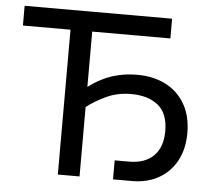

<svg xmlns="http://www.w3.org/2000/svg" viewBox="-49 -703 843 756"><g transform="rotate(5 373.0 -325.0)"><path d="M18.3 -650.5V-572.5H206.4V0H292.2V-572.5H601.2V-650.5ZM612.9 -206.9Q612.9 -143.4 578.5 -109.2Q544.1 -75.1 481.5 -75.1H424.5V0H499.1Q559.7 0 605 -25.6Q650.2 -51.3 675.2 -97.7Q700.2 -144.1 700.2 -206.4Q700.2 -274.3 672.7 -321.6Q645.1 -368.9 596.6 -393.7Q548 -418.5 484.7 -418.5Q408.4 -418.5 348.1 -388.5Q287.7 -358.5 253 -314.8L292.2 -274.3Q324.4 -299.5 368.7 -320.3Q413 -341 466.6 -341Q533.6 -341 573.3 -309.1Q612.9 -277.1 612.9 -206.9Z"/></g></svg>

Font: Overused Grotesk Light
Style: Regular
Weight: 300
Designer: RandomMaerks
Version: Version 0.005